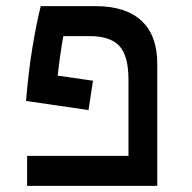

<svg xmlns="http://www.w3.org/2000/svg" viewBox="-20 -606 626 626"><path d="M283.2 -342.8 268.6 -247.1 64.9 -276.9Q72.8 -373 85.9 -452.4Q99.1 -531.7 112.8 -585.9H292.5Q390.1 -585.9 441.4 -538.1Q492.7 -490.2 492.7 -398.9V0H68.4V-97.7H398.9V-345.7Q398.9 -424.8 368.9 -456.5Q338.9 -488.3 272.5 -488.3H186.5Q182.1 -464.8 177.5 -433.3Q172.9 -401.9 168 -359.4Z"/></svg>

Font: CaskaydiaMono NF
Style: Regular
Weight: 400
Designer: Aaron Bell
Foundry: Saja Typeworks
Version: Version 2111.001; ttfautohint (v1.8.4);Nerd Fonts 3.1.1